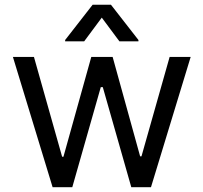

<svg xmlns="http://www.w3.org/2000/svg" viewBox="-20 -784 852 804"><path d="M200.3 0H282.7L402 -419H410.5L529.8 0H612.2L778.4 -545.5H690.3L572.4 -129.3H566.8L451.7 -545.5H362.2L245.7 -127.8H240.1L122.2 -545.5H34.1ZM252.8 -610.8H332.4L406.2 -710.2L480.1 -610.8H559.7V-616.5L444.6 -764.2H367.9L252.8 -616.5Z"/></svg>

Font: Margiela Sans
Style: Regular
Weight: 400
Designer: Stefan Endress, Andreas Faust
Version: Version 1.100;FEAKit 1.0